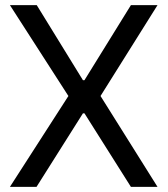

<svg xmlns="http://www.w3.org/2000/svg" viewBox="-20 -727 652 747"><path d="M302.7 -415 123 -707H18.6L246.1 -353.5L18.6 0H122.1L302.7 -286.1H308.6L489.3 0H592.8L371.1 -353.5L592.8 -707H489.3L308.6 -415Z"/></svg>

Font: Pretendard Variable
Style: Regular
Weight: 400
Designer: Base glyphs from Inter by Rasmus Andersson; Hangeul glyphs from Noto Sans CJK(Source Han Sans) by Jang Soo-young and Kan
Foundry: Kil Hyung-jin
Version: Version 1.309;Glyphs 3.2 (3225)